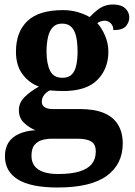

<svg xmlns="http://www.w3.org/2000/svg" viewBox="-20 -594 600 854"><path d="M236 240Q118 240 60 204.5Q2 169 2 101Q2 65 17.5 40.5Q33 16 63.5 2Q94 -12 137 -15Q110 -26 87 -47.5Q64 -69 64 -104Q64 -137 89 -162Q114 -187 153 -209Q109 -225 80 -264Q51 -303 51 -364Q51 -452 102 -500.5Q153 -549 260 -549Q295 -549 326 -540Q357 -531 379 -518Q397 -537 413 -549.5Q429 -562 446 -568Q463 -574 483 -574Q519 -574 537 -557Q555 -540 555 -517Q555 -495 540 -477.5Q525 -460 484 -460Q484 -480 472 -491Q460 -502 446 -502Q438 -502 428 -499Q418 -496 413 -491Q433 -469 447.5 -435Q462 -401 462 -364Q462 -288 413 -238.5Q364 -189 260 -189Q249 -189 230 -190Q211 -191 202 -192Q188 -186 177 -172.5Q166 -159 166 -141Q166 -125 179 -117Q192 -109 213 -109H334Q401 -109 443 -91Q485 -73 505.5 -38.5Q526 -4 526 44Q526 136 455 188Q384 240 236 240ZM238 180Q297 180 334 168.5Q371 157 388.5 135Q406 113 406 80Q406 48 386 35.5Q366 23 325 23H209Q189 23 168.5 28.5Q148 34 134 50Q120 66 120 99Q120 126 133.5 144Q147 162 173.5 171Q200 180 238 180ZM257 -248Q284 -248 298.5 -262Q313 -276 319 -302.5Q325 -329 325 -365Q325 -402 319 -430Q313 -458 298 -473.5Q283 -489 256 -489Q230 -489 215 -473Q200 -457 193.5 -429Q187 -401 187 -364Q187 -312 202.5 -280Q218 -248 257 -248Z"/></svg>

Font: Noto Serif Tamil
Style: Italic
Weight: 400
Italic angle: -12°
Designer: Indian Type Foundry, Tom Grace, and the Monotype Design Team
Foundry: Monotype Imaging Inc.
Version: Version 2.003